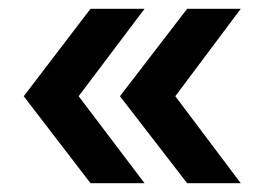

<svg xmlns="http://www.w3.org/2000/svg" viewBox="-20 -479 602 437"><path d="M34 -260 186 -459H309L159 -260L309 -62H186ZM253 -260 406 -459H528L379 -260L528 -62H406Z"/></svg>

Font: Sarabun SemiBold
Style: Regular
Weight: 600
Designer: Suppakit Chalermlarp | Katatrad Co.,Ltd.
Foundry: Cadson Demak Co.,Ltd.
Version: Version 1.000; ttfautohint (v1.6)